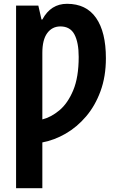

<svg xmlns="http://www.w3.org/2000/svg" viewBox="-20 -743 611 1003"><path d="M330.1 -723.1Q430.7 -723.1 481.9 -649.4Q533.2 -575.7 533.2 -439Q533.2 -343.3 505.1 -266.8Q477.1 -190.4 429.7 -134.8Q382.3 -79.1 323 -44.9Q263.7 -10.7 201.2 1V240.2H64V-713.9H180.2L196.8 -641.1H201.2Q245.1 -723.1 330.1 -723.1ZM294.9 -605Q252 -604.5 226.6 -569.8Q201.2 -535.2 201.2 -466.8V-119.1Q246.6 -130.4 290.3 -166.7Q334 -203.1 362.5 -271.2Q391.1 -339.4 391.1 -445.8Q391.1 -521 368.9 -563Q346.7 -605 294.9 -605Z"/></svg>

Font: Open Sans Condensed
Style: Bold
Weight: 700
Width: 3
Designer: Monotype Design Team
Foundry: Monotype Imaging Inc.
Version: Version 3.003; ttfautohint (v1.8.4)